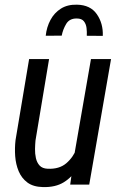

<svg xmlns="http://www.w3.org/2000/svg" viewBox="-20 -777 509 808"><path d="M293 -127 362.8 -528.3H447.3L355.5 0H275.4ZM324.7 -235.4 354 -236.3Q348.6 -193.4 337.4 -149.2Q326.2 -105 304.9 -68.4Q283.7 -31.7 248.5 -10Q213.4 11.7 160.6 10.3Q119.6 9.3 95.2 -9Q70.8 -27.3 58.6 -56.4Q46.4 -85.4 43.9 -119.9Q41.5 -154.3 45.4 -187.5L102.5 -528.3H186.5L129.4 -186Q127.9 -170.4 127.4 -150.4Q127 -130.4 131.1 -111.6Q135.3 -92.8 146.7 -80.3Q158.2 -67.9 180.2 -66.9Q229 -64.5 258.8 -89.8Q288.6 -115.2 304 -155Q319.3 -194.8 324.7 -235.4ZM412.6 -626 345.2 -626.5Q346.2 -642.1 344.2 -658.9Q342.3 -675.8 333 -687.5Q323.7 -699.2 303.2 -699.2Q272.5 -699.7 258.5 -676.3Q244.6 -652.8 239.7 -627L172.4 -626.5Q176.3 -663.1 192.4 -693.1Q208.5 -723.1 236.3 -740.7Q264.2 -758.3 303.7 -757.3Q360.4 -756.3 387.5 -717.3Q414.6 -678.2 412.6 -626Z"/></svg>

Font: Roboto Condensed
Style: Italic
Weight: 400
Italic angle: -12°
Designer: Christian Robertson
Foundry: Google
Version: Version 3.0